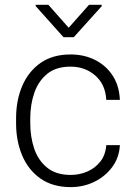

<svg xmlns="http://www.w3.org/2000/svg" viewBox="-20 -763 556 793"><path d="M272 -40.5Q308.6 -40.5 341.1 -54.7Q373.5 -68.8 394.8 -96.2Q416 -123.5 418.9 -163.6H475.1Q472.7 -113.3 444.3 -74.2Q416 -35.2 370.8 -12.7Q325.7 9.8 272 9.8Q197.8 9.8 147.5 -25.4Q97.2 -60.5 71.8 -120.4Q46.4 -180.2 46.4 -253.9V-274.4Q46.4 -348.6 72 -408.4Q97.7 -468.3 147.7 -503.2Q197.8 -538.1 271.5 -538.1Q328.1 -538.1 373.3 -515.1Q418.5 -492.2 445.6 -450.2Q472.7 -408.2 475.1 -350.6H418.9Q415.5 -414.6 373.3 -451.2Q331.1 -487.8 271.5 -487.8Q211.4 -487.8 174.8 -457.8Q138.2 -427.7 121.6 -379.2Q105 -330.6 105 -274.4V-253.9Q105 -197.8 121.3 -149.2Q137.7 -100.6 174.6 -70.6Q211.4 -40.5 272 -40.5ZM179.7 -743.2 263.7 -648.4 347.7 -743.2H399.9V-737.3L284.7 -609.4H242.2L127.4 -737.8V-743.2Z"/></svg>

Font: Vazirmatn UI FD ExtraLight
Style: Regular
Weight: 200
Designer: Saber Rastikerdar
Foundry: Saber Rastikerdar
Version: Version 33.003